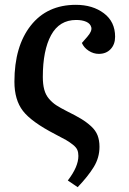

<svg xmlns="http://www.w3.org/2000/svg" viewBox="-20 -545 536 799"><path d="M40 -205.1Q40 -352.1 107.9 -438.5Q175.8 -524.9 295.9 -524.9Q365.7 -524.9 412.4 -489.7Q459 -454.6 459 -392.1Q459 -360.4 440.4 -340.6Q421.9 -320.8 391.1 -320.8Q369.1 -320.8 349.1 -333.7Q329.1 -346.7 320.8 -366.2L344.2 -393.1Q363.8 -416 359.9 -431.4Q356 -446.8 339.1 -454.3Q322.3 -461.9 296.9 -461.9Q227.1 -461.9 192.6 -398.7Q158.2 -335.4 158.2 -225.1Q158.2 -194.3 164.1 -172.4Q169.9 -150.4 183.8 -134Q197.8 -117.7 214.4 -106.9Q231 -96.2 258.8 -82Q295.4 -64 317.6 -50.5Q339.8 -37.1 358.9 -19.8Q377.9 -2.4 386 18.3Q394 39.1 394 65.9Q394 111.3 370.1 150.1Q346.2 189 303.2 233.9L262.2 206.1Q306.2 148.9 306.2 104Q306.2 89.4 301.8 78.9Q297.4 68.4 283.7 57.4Q270 46.4 255.1 37.8Q240.2 29.3 209 13.2Q110.8 -37.6 75.4 -83.5Q40 -129.4 40 -205.1Z"/></svg>

Font: Literata Book SemiBold
Style: Italic
Weight: 600
Italic angle: -3°
Designer: Latin by Veronika Burian and Jose Scaglione. Greek by Irene Vlachou. Cyrillic by Vera Evstafieva
Foundry: TypeTogether
Version: Version 1.003;PS 001.003;hotconv 1.0.88;makeotf.lib2.5.64775